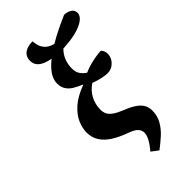

<svg xmlns="http://www.w3.org/2000/svg" viewBox="-309 -883 1184 1184"><g transform="rotate(-45 282.5 -291.5)"><path d="M322 223 277 189Q292 171 305 152.5Q318 134 326 115.5Q334 97 334 79Q334 59 318.5 42Q303 25 258 9Q203 -11 163.5 -36.5Q124 -62 103 -95.5Q82 -129 82 -172Q82 -210 99.5 -251Q117 -292 159.5 -330Q202 -368 275 -395L276 -397Q245 -410 220.5 -424.5Q196 -439 181.5 -461Q167 -483 167 -515Q167 -539 178.5 -563.5Q190 -588 215 -614Q240 -640 278.5 -667.5Q317 -695 371.5 -724Q426 -753 497 -784Q526 -783 545.5 -770.5Q565 -758 565 -733Q565 -718 553 -703Q541 -688 514.5 -674.5Q488 -661 447 -652Q406 -643 347 -640Q322 -615 309.5 -583.5Q297 -552 297 -516Q297 -485 310 -465.5Q323 -446 345 -431Q375 -444 404 -451.5Q433 -459 458.5 -463Q484 -467 501 -467Q509 -460 514.5 -446Q520 -432 517 -411Q513 -383 489 -361Q465 -339 433 -339Q422 -339 403.5 -342Q385 -345 364 -350.5Q343 -356 324 -364Q285 -339 263.5 -299Q242 -259 242 -210Q242 -190 250.5 -172.5Q259 -155 281 -139.5Q303 -124 343 -108Q391 -89 417.5 -69.5Q444 -50 454.5 -28.5Q465 -7 465 18Q465 63 444.5 99.5Q424 136 391 166Q358 196 322 223ZM341 -640Q280 -640 236.5 -650Q193 -660 170.5 -680Q148 -700 148 -731Q148 -756 159.5 -772.5Q171 -789 193 -797.5Q215 -806 244 -806Q245 -788 250.5 -768.5Q256 -749 270.5 -732Q285 -715 312 -704.5Q339 -694 381 -694Z"/></g></svg>

Font: Noto Serif
Style: Italic
Weight: 400
Italic angle: -12°
Designer: Monotype Design Team
Foundry: Monotype Imaging Inc.
Version: Version 2.013